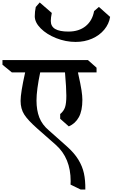

<svg xmlns="http://www.w3.org/2000/svg" viewBox="-80 -1273 913 1557"><path d="M552 -686Q574 -588 581 -541Q588 -494 588 -464Q588 -375 559.5 -323Q531 -271 478 -248L408 -310V-348Q437 -372 447.5 -403.5Q458 -435 458 -497Q458 -558 447 -686H246Q216 -543 216 -458Q216 -379 239 -320Q262 -261 317 -215L460 -88Q522 -33 555 21Q588 75 600.5 132Q613 189 612 264H574L492 224L493 196Q493 9 373 -98L223 -230Q146 -298 116.5 -344.5Q87 -391 87 -455Q87 -521 124 -686H16L-60 -748V-786H633L703 -724V-686ZM332 -1103Q332 -1059 367.5 -1038Q403 -1017 475 -1017Q560 -1017 614.5 -1061Q669 -1105 683 -1183L722 -1217L813 -1136Q804 -1079 765.5 -1032.5Q727 -986 666.5 -959.5Q606 -933 533 -933Q453 -933 376 -963.5Q299 -994 250.5 -1042.5Q202 -1091 202 -1141Q202 -1179 210 -1216L242 -1253L340 -1168Q332 -1130 332 -1103Z"/></svg>

Font: Inknut
Style: Antiqua
Weight: 400
Designer: Claus Eggers Srensen
Foundry: Claus Eggers Srensen
Version: Version 1.000; ttfautohint (v1.2) -l 7 -r 28 -G 50 -x 13 -D 